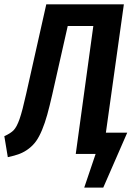

<svg xmlns="http://www.w3.org/2000/svg" viewBox="-39 -711 632 887"><path d="M450.2 -98.1H548.8L438 155.8H350.1L402.8 0H311L392.1 -590.8H273.9L202.1 -272.9Q189.5 -217.8 179 -180.2Q168.5 -142.6 155.3 -110.8Q142.1 -79.1 128.2 -59.6Q114.3 -40 94.5 -24.7Q74.7 -9.3 52 -0.5Q29.3 8.3 -2.9 15.1L-19 -82Q10.7 -95.2 24.7 -110.1Q38.6 -125 51.3 -160.9Q64 -196.8 82 -277.8L174.8 -690.9H533.2Z"/></svg>

Font: Fira Sans Compressed Medium
Style: Italic
Weight: 500
Width: 3
Italic angle: -8°
Designer: Carrois Corporate & Edenspiekermann AG
Foundry: Carrois Corporate GbR & Edenspiekermann AG
Version: Version 4.203;PS 004.203;hotconv 1.0.88;makeotf.lib2.5.64775